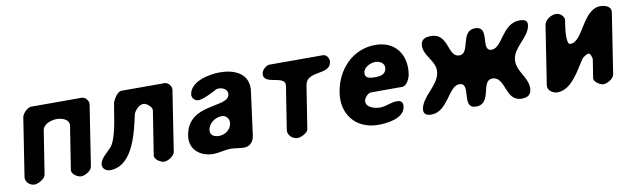

<svg xmlns="http://www.w3.org/2000/svg" viewBox="-38 -907 4230 1294"><g transform="rotate(-10 2077.0 -260.0)"><path d="M440 1C465 1 510 -23 515 -53L579 -467C583 -491 559 -520 534 -520H188C163 -520 128 -483 124 -460L62 -60C57 -27 90 1 120 1C144 1 194 -24 198 -53L244 -347C251 -393 310 -408 343 -408C376 -408 431 -393 424 -347L378 -53C374 -24 416 1 440 1Z M937 -407C956 -407 996 -377 992 -353L945 -53C941 -25 985 1 1007 1C1032 1 1077 -23 1082 -53L1146 -467C1150 -491 1126 -520 1101 -520H807C779 -520 754 -476 744 -453C729 -378 719 -257 682 -180C660 -136 597 -106 589 -57C584 -27 610 -6 638 -6C803 -6 844 -248 869 -353C881 -378 907 -407 937 -407Z M1196 -143C1182 -50 1255 7 1342 7C1384 7 1422 -7 1464 -7C1495 -7 1522 1 1553 1C1598 1 1620 -30 1626 -69L1630 -100C1636 -142 1661 -338 1667 -380C1672 -491 1573 -527 1480 -527C1416 -527 1279 -505 1265 -415C1261 -389 1283 -367 1309 -367C1344 -367 1432 -416 1440 -420C1442 -420 1454 -421 1457 -421C1485 -421 1517 -402 1512 -370C1498 -278 1230 -362 1196 -143ZM1345 -158C1352 -202 1397 -234 1441 -234C1474 -234 1494 -206 1489 -176C1482 -132 1443 -106 1402 -106C1370 -106 1339 -119 1345 -158Z M1764 -470C1751 -385 1916 -438 1904 -360L1858 -67C1852 -30 1888 0 1921 0C1943 0 1991 -22 1995 -47L2041 -340C2056 -440 2210 -377 2224 -466C2228 -489 2212 -520 2185 -520H1819C1796 -520 1767 -492 1764 -470Z M2252 -253C2229 -102 2323 7 2472 7C2529 7 2648 -4 2660 -83C2665 -114 2651 -128 2620 -128C2581 -128 2544 -106 2504 -106C2467 -106 2405 -122 2412 -170C2415 -188 2440 -217 2461 -217H2674C2707 -217 2728 -268 2732 -292C2753 -425 2680 -527 2545 -527C2388 -527 2276 -406 2252 -253ZM2440 -357C2446 -393 2492 -414 2524 -414C2557 -414 2589 -394 2584 -359C2577 -317 2539 -313 2505 -313C2473 -313 2434 -316 2440 -357Z M2786 -45C2781 -10 2806 1 2836 1C2951 1 2981 -168 3055 -168C3144 -168 3035 0 3143 0C3254 0 3201 -167 3281 -167C3375 -167 3339 1 3454 1C3485 1 3515 -8 3521 -45C3534 -130 3442 -185 3455 -271C3468 -353 3569 -399 3581 -477C3587 -513 3563 -521 3529 -521C3412 -521 3385 -359 3313 -359C3230 -359 3335 -521 3225 -521C3123 -521 3168 -359 3091 -359C3009 -359 3047 -521 2924 -521C2895 -521 2860 -515 2854 -477C2842 -400 2936 -351 2923 -270C2910 -183 2799 -130 2786 -45Z M3778 -521C3747 -521 3703 -495 3698 -460L3636 -60C3630 -23 3668 1 3699 1C3798 1 3857 -125 3904 -193C3914 -205 3936 -218 3948 -220C3965 -223 3972 -180 3972 -180L3952 -53C3948 -25 3992 1 4014 1C4039 1 4084 -23 4089 -53L4153 -467C4159 -508 4115 -521 4083 -521C3962 -521 3928 -306 3844 -306C3835 -306 3833 -305 3829 -313C3811 -349 3831 -453 3834 -473C3831 -502 3805 -521 3778 -521Z"/></g></svg>

Font: Asimov Print
Style: Regular
Weight: 500
Designer: Google
Version: Version 2.000980: 2014